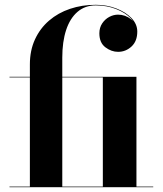

<svg xmlns="http://www.w3.org/2000/svg" viewBox="-20 -780 680 800"><path d="M104.5 0V-511.5Q104.5 -570 125.8 -616Q147 -662 184.5 -694.2Q222 -726.5 271.8 -743.2Q321.5 -760 379 -760Q424.5 -760 464 -745Q503.5 -730 527.8 -704.8Q552 -679.5 552 -648.5Q552 -608.5 528 -586.2Q504 -564 472 -564Q444 -564 419 -583Q394 -602 394 -641Q394 -665 405.8 -682.5Q417.5 -700 435.2 -709.5Q453 -719 472 -719Q501.5 -719 526.2 -699.8Q551 -680.5 551 -648.5H549Q549 -678.5 525.5 -703Q502 -727.5 463.2 -742.5Q424.5 -757.5 379 -757.5Q334 -757.5 302.8 -730.5Q271.5 -703.5 255.5 -654.8Q239.5 -606 239.5 -540V0ZM19.5 0V-2.5H618.5V0ZM408.5 0V-457.5H19.5V-460H548.5V0Z"/></svg>

Font: Bodoni Moda 72pt
Style: Bold
Weight: 700
Designer: Owen Earl
Foundry: indestructible type
Version: Version 2.004